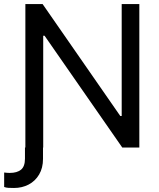

<svg xmlns="http://www.w3.org/2000/svg" viewBox="-41 -727 783 946"><path d="M84 0V-707H168.9L551.8 -155.3H558.6V-707H645.5V0H561.5L178.7 -550.8H171.9V0H170.9V55.7Q170.9 100.6 151.6 133.1Q132.3 165.5 99.9 182.4Q67.4 199.2 28.3 199.2Q11.2 199.2 0 198.5Q-11.2 197.8 -20.5 194.3V123Q-4.9 125 6.8 125Q43 125 62.5 109.1Q82 93.3 82 54.7V0Z"/></svg>

Font: Pretendard JP
Style: Regular
Weight: 400
Designer: Base glyphs from Inter by Rasmus Andersson; Hangeul glyphs from Noto Sans CJK(Source Han Sans) by Jang Soo-young and Kan
Foundry: Kil Hyung-jin
Version: Version 1.309